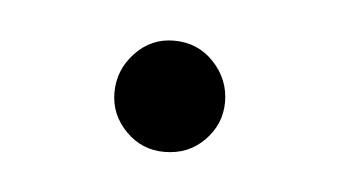

<svg xmlns="http://www.w3.org/2000/svg" viewBox="-25 -103 260 147"><g transform="rotate(5 105.0 -29.0)"><path d="M104.5 13.5Q87 13.5 74.8 1Q62.5 -11.5 62.5 -28.5Q62.5 -46 74.8 -59Q87 -72 104.5 -72Q123 -72 135.2 -59Q147.5 -46 147.5 -28.5Q147.5 -11.5 135.2 1Q123 13.5 104.5 13.5Z"/></g></svg>

Font: Overpass ExtraLight
Style: Regular
Weight: 250
Designer: Delve Withrington, Dave Bailey, Thomas Jockin
Foundry: Delve Fonts LLC
Version: Version 4.000